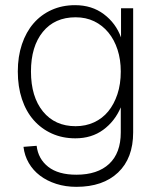

<svg xmlns="http://www.w3.org/2000/svg" viewBox="-20 -562 619 744"><path d="M276 162Q234 162 198 150.5Q162 139 135 118.5Q108 98 91.5 69.5Q75 41 71 7L122 3Q128 54 167 84.5Q206 115 276 115Q358 115 403 73Q448 31 448 -49V-146Q425 -92 380 -59Q335 -26 272 -26Q222 -26 181 -44.5Q140 -63 110.5 -96.5Q81 -130 65 -178Q49 -226 49 -285Q49 -343 65 -390.5Q81 -438 110 -471.5Q139 -505 180 -523.5Q221 -542 271 -542Q336 -542 382.5 -507Q429 -472 449 -417V-530H496V-49Q496 51 437.5 106.5Q379 162 276 162ZM273 -73Q312 -73 344.5 -88Q377 -103 399.5 -130.5Q422 -158 435 -197Q448 -236 448 -285Q448 -331 435.5 -369.5Q423 -408 400 -436Q377 -464 345 -479.5Q313 -495 273 -495Q192 -495 146 -438.5Q100 -382 100 -285Q100 -187 146.5 -130Q193 -73 273 -73Z"/></svg>

Font: Geist ExtLt
Style: Regular
Weight: 400
Designer: Basement.studio, Andrés Briganti, Mateo Zaragoza
Foundry: Basement.studio, Vercel, Andrés Briganti, Guido Ferreyra, Mateo Zaragoza
Version: Version 1.401